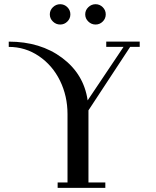

<svg xmlns="http://www.w3.org/2000/svg" viewBox="-20 -902 747 922"><path d="M22 -676.8V-702.1Q174.3 -702.1 278.6 -624Q382.8 -545.9 400.9 -419.9L573.2 -676.8H490.2V-702.1H650.9V-676.8H605L404.8 -372.1V-25.9H485.8V0H256.8V-25.9H304.2V-354Q304.2 -440.9 268.1 -514.6Q231.9 -588.4 166.7 -632.6Q101.6 -676.8 22 -676.8ZM234.1 -798.6Q219.2 -813 219.2 -833Q219.2 -853 234.1 -867.4Q249 -881.8 269 -881.8Q289.1 -881.8 303.5 -867.4Q317.9 -853 317.9 -833Q317.9 -813 303.5 -798.6Q289.1 -784.2 269 -784.2Q249 -784.2 234.1 -798.6ZM404.1 -798.6Q389.2 -813 389.2 -833Q389.2 -853 404.1 -867.4Q418.9 -881.8 439 -881.8Q459 -881.8 473.4 -867.4Q487.8 -853 487.8 -833Q487.8 -813 473.4 -798.6Q459 -784.2 439 -784.2Q418.9 -784.2 404.1 -798.6Z"/></svg>

Font: Dehuti Alt
Style: Bold
Weight: 700
Version: Version 1.2